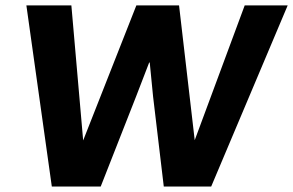

<svg xmlns="http://www.w3.org/2000/svg" viewBox="-20 -680 1069 700"><path d="M476.1 -328.1 347.2 0H168.9L76.2 -660.2H240.2L283.2 -168L477.1 -660.2H632.8L689.9 -168.9L872.1 -660.2H1028.8L750 0H577.1L538.1 -328.1L525.9 -452.1H523.9Z"/></svg>

Font: Human Sans Bold
Style: Italic
Weight: 700
Italic angle: -8°
Designer: Tim Radville
Foundry: Continuum
Version: Version 1.000;FEAKit 1.0